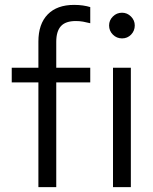

<svg xmlns="http://www.w3.org/2000/svg" viewBox="-20 -765 627 785"><path d="M28 0ZM28 -488H137V-595Q137 -667 175 -706Q213 -745 283 -745Q303 -745 319.5 -742.5Q336 -740 349 -736V-670Q333 -674 319.5 -676.5Q306 -679 290 -679Q248 -679 229 -658Q210 -637 210 -594V-488H349V-428H210V0H137V-428H28ZM479 -608Q457 -608 441.5 -623.5Q426 -639 426 -661Q426 -682 441.5 -697.5Q457 -713 479 -713Q500 -713 515.5 -697.5Q531 -682 531 -661Q531 -639 516 -623.5Q501 -608 479 -608ZM515 -488V0H442V-488Z"/></svg>

Font: Red Hat Text
Style: Regular
Weight: 400
Designer: Pentagram / MCKL
Foundry: Pentagram / MCKL
Version: Version 1.005; Red Hat Text